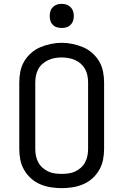

<svg xmlns="http://www.w3.org/2000/svg" viewBox="-20 -968 640 996"><path d="M300 8Q272 8 243.5 3.5Q215 -1 189 -12Q163 -23 141.5 -42Q120 -61 105.5 -86Q91 -111 85.5 -139Q80 -167 80 -195V-540Q80 -568 85.5 -596.5Q91 -625 105.5 -649.5Q120 -674 141.5 -693Q163 -712 189 -723Q215 -734 243.5 -740Q272 -746 300 -746Q328 -746 356.5 -740Q385 -734 411 -723Q437 -712 458.5 -693Q480 -674 494.5 -649.5Q509 -625 514.5 -596.5Q520 -568 520 -540V-195Q520 -167 514.5 -139Q509 -111 494.5 -86Q480 -61 458.5 -42Q437 -23 411 -12Q385 -1 356.5 3.5Q328 8 300 8ZM300 -66Q318 -66 336 -68.5Q354 -71 370 -78.5Q386 -86 399.5 -98Q413 -110 421.5 -126Q430 -142 433.5 -159.5Q437 -177 437 -195V-540Q437 -558 433.5 -576Q430 -594 421.5 -609.5Q413 -625 399 -637.5Q385 -650 368.5 -657Q352 -664 334 -667Q316 -670 298 -670Q280 -670 262.5 -666.5Q245 -663 229 -655.5Q213 -648 199.5 -636Q186 -624 178 -608.5Q170 -593 166.5 -575.5Q163 -558 163 -540V-195Q163 -177 166.5 -159.5Q170 -142 178.5 -126Q187 -110 200.5 -98Q214 -86 230 -78.5Q246 -71 264 -68.5Q282 -66 300 -66ZM300 -823Q287 -823 275 -826.5Q263 -830 254 -839Q245 -848 241.5 -860Q238 -872 238 -885Q238 -898 241.5 -910Q245 -922 254 -931Q263 -940 275 -944Q287 -948 300 -948Q313 -948 325 -944Q337 -940 346 -931Q355 -922 359 -910Q363 -898 363 -885Q363 -872 359 -860Q355 -848 346 -839Q337 -830 325 -826.5Q313 -823 300 -823Z"/></svg>

Font: Zed Sans Extended
Style: Regular
Weight: 400
Width: 7
Designer: Belleve Invis
Foundry: Belleve Invis
Version: Version 1.0.0; ttfautohint (v1.8.4)